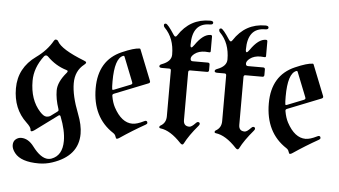

<svg xmlns="http://www.w3.org/2000/svg" viewBox="-57 -806 1930 1094"><g transform="rotate(5 907.5 -259.0)"><path d="M132.8 -415Q192.9 -458 225.1 -515.1Q229.5 -522.9 235.4 -522.9Q245.1 -522.9 249.5 -514.6Q272.9 -469.7 406.2 -417.5Q418.9 -413.1 418.9 -407.5Q418.9 -401.9 409.2 -394.5Q358.9 -355.5 358.9 -284.4Q358.9 -213.4 398.4 -112.8Q422.9 -50.3 422.9 0Q422.9 127 276.9 175.8Q238.8 188.5 199.7 188.5Q98.1 188.5 61.5 142.1Q43 118.7 43 97.4Q43 76.2 55.7 64.9Q69.8 52.2 88.4 52.2Q128.9 52.2 161.1 95.2Q208.5 158.2 251 158.2Q260.7 158.2 270 154.8Q331.5 132.3 331.5 48.3Q331.5 -10.7 300.8 -88.9Q298.3 -95.2 294.7 -95.2Q291 -95.2 288.1 -92.8L160.2 1.5Q148.9 9.8 142.8 9.8Q136.7 9.8 136.7 1Q136.7 -12.7 109.9 -37.6Q33.2 -109.4 33.2 -226.6Q33.2 -343.8 132.8 -415ZM124 -277.8Q124 -168.9 183.1 -104.5Q204.6 -81.1 219.7 -81.1Q234.9 -81.1 244.1 -87.9L280.3 -114.7Q286.1 -119.1 286.1 -122.8Q286.1 -126.5 284.7 -130.4Q265.6 -186.5 265.6 -234.9Q265.6 -283.2 314 -339.8Q318.4 -344.7 318.4 -349.1Q318.4 -353.5 310.5 -355.5Q248 -374 199.7 -422.9Q194.3 -428.2 188 -428.2Q181.6 -428.2 176.8 -421.9Q124 -352.5 124 -277.8Z M485.8 -267.1Q485.8 -427.2 616.2 -483.9Q684.6 -513.7 715.8 -513.7Q719.2 -513.7 720.7 -510.3L790 -335.9Q791.5 -333 791.5 -330.1Q791.5 -323.7 783.2 -320.3L592.8 -244.6Q584 -241.2 584 -234.9Q584 -232.4 584.5 -230Q590.8 -193.4 604.5 -167.5Q649.4 -83.5 711.9 -83.5Q737.3 -83.5 776.4 -103Q783.2 -106.4 786.1 -106.4Q796.4 -106.4 796.4 -94.7Q796.4 -89.4 787.6 -84.5Q715.3 -43.9 645.5 3.4Q636.2 9.8 630.9 9.8Q625.5 9.8 622.3 -2Q619.1 -13.7 607.9 -21Q485.8 -100.1 485.8 -267.1ZM578.1 -314Q578.1 -280.8 580.1 -270Q581.1 -265.6 583.7 -265.6Q586.4 -265.6 589.8 -267.1L684.6 -304.7Q691.4 -307.6 691.4 -313.5Q691.4 -315.9 689.9 -319.3L634.3 -459.5Q632.3 -464.4 629.6 -464.4Q627 -464.4 626 -463.9Q578.1 -445.8 578.1 -314Z M849.1 -436Q903.3 -456.1 903.3 -495.1Q903.3 -589.4 847.2 -645.5Q841.8 -650.9 841.8 -658.7Q841.8 -668 852.1 -668Q863.3 -668 902.3 -607.9Q907.7 -599.6 912.8 -599.6Q918 -599.6 922.4 -606.9Q987.3 -707 1102.1 -707Q1120.6 -707 1120.6 -696Q1120.6 -685.1 1102.1 -685.1Q1002.9 -685.1 1002.9 -561Q1002.9 -545.9 1008.5 -545.9Q1014.2 -545.9 1024.9 -561.5Q1069.3 -626 1111.8 -626Q1120.6 -626 1120.6 -617.7V-534.2Q1120.6 -526.9 1113.8 -526.9Q1106.9 -526.9 1101.6 -527.6Q1096.2 -528.3 1089.4 -528.3Q1052.7 -528.3 1029.3 -510.3Q1010.3 -495.6 1010.3 -481.7Q1010.3 -467.8 1022.9 -467.8H1109.9Q1120.6 -467.8 1120.6 -457V-425.3Q1120.6 -414.6 1109.9 -414.6H1013.7Q1002.9 -414.6 1002.9 -403.8V-129.9Q1002.9 -94.7 1036.6 -94.7Q1049.3 -94.7 1071.8 -118.7Q1078.1 -125.5 1083 -125.5Q1094.2 -125.5 1094.2 -115.2Q1094.2 -110.8 1088.4 -104Q1037.6 -44.4 1013.7 2.9Q1010.3 9.8 1004.9 9.8Q999.5 9.8 993.2 2.9Q930.7 -64 874.5 -70.8Q866.2 -71.8 866.2 -77.6Q866.2 -83.5 871.6 -86.4Q903.8 -104 903.8 -142.6V-403.8Q903.8 -414.6 894 -414.6H852.1Q836.4 -414.6 836.4 -423.1Q836.4 -431.6 849.1 -436Z M1165.5 -436Q1219.7 -456.1 1219.7 -495.1Q1219.7 -589.4 1163.6 -645.5Q1158.2 -650.9 1158.2 -658.7Q1158.2 -668 1168.5 -668Q1179.7 -668 1218.8 -607.9Q1224.1 -599.6 1229.2 -599.6Q1234.4 -599.6 1238.8 -606.9Q1303.7 -707 1418.5 -707Q1437 -707 1437 -696Q1437 -685.1 1418.5 -685.1Q1319.3 -685.1 1319.3 -561Q1319.3 -545.9 1325 -545.9Q1330.6 -545.9 1341.3 -561.5Q1385.7 -626 1428.2 -626Q1437 -626 1437 -617.7V-534.2Q1437 -526.9 1430.2 -526.9Q1423.3 -526.9 1418 -527.6Q1412.6 -528.3 1405.8 -528.3Q1369.1 -528.3 1345.7 -510.3Q1326.7 -495.6 1326.7 -481.7Q1326.7 -467.8 1339.4 -467.8H1426.3Q1437 -467.8 1437 -457V-425.3Q1437 -414.6 1426.3 -414.6H1330.1Q1319.3 -414.6 1319.3 -403.8V-129.9Q1319.3 -94.7 1353 -94.7Q1365.7 -94.7 1388.2 -118.7Q1394.5 -125.5 1399.4 -125.5Q1410.6 -125.5 1410.6 -115.2Q1410.6 -110.8 1404.8 -104Q1354 -44.4 1330.1 2.9Q1326.7 9.8 1321.3 9.8Q1315.9 9.8 1309.6 2.9Q1247.1 -64 1190.9 -70.8Q1182.6 -71.8 1182.6 -77.6Q1182.6 -83.5 1188 -86.4Q1220.2 -104 1220.2 -142.6V-403.8Q1220.2 -414.6 1210.4 -414.6H1168.5Q1152.8 -414.6 1152.8 -423.1Q1152.8 -431.6 1165.5 -436Z M1476.1 -267.1Q1476.1 -427.2 1606.4 -483.9Q1674.8 -513.7 1706.1 -513.7Q1709.5 -513.7 1710.9 -510.3L1780.3 -335.9Q1781.7 -333 1781.7 -330.1Q1781.7 -323.7 1773.4 -320.3L1583 -244.6Q1574.2 -241.2 1574.2 -234.9Q1574.2 -232.4 1574.7 -230Q1581.1 -193.4 1594.7 -167.5Q1639.6 -83.5 1702.1 -83.5Q1727.5 -83.5 1766.6 -103Q1773.4 -106.4 1776.4 -106.4Q1786.6 -106.4 1786.6 -94.7Q1786.6 -89.4 1777.8 -84.5Q1705.6 -43.9 1635.7 3.4Q1626.5 9.8 1621.1 9.8Q1615.7 9.8 1612.5 -2Q1609.4 -13.7 1598.1 -21Q1476.1 -100.1 1476.1 -267.1ZM1568.4 -314Q1568.4 -280.8 1570.3 -270Q1571.3 -265.6 1574 -265.6Q1576.7 -265.6 1580.1 -267.1L1674.8 -304.7Q1681.6 -307.6 1681.6 -313.5Q1681.6 -315.9 1680.2 -319.3L1624.5 -459.5Q1622.6 -464.4 1619.9 -464.4Q1617.2 -464.4 1616.2 -463.9Q1568.4 -445.8 1568.4 -314Z"/></g></svg>

Font: UnifrakturMaguntia16
Style: Book
Weight: 400
Designer: j. 'mach' wust, Gerrit Ansmann, Georg Duffner, based on a font by Peter Wiegel, original typeface by Carl Albert Fahrenw
Version: Version 2017-03-19